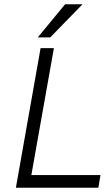

<svg xmlns="http://www.w3.org/2000/svg" viewBox="-20 -874 513 894"><path d="M364 -854 214 -700H156L283 -854ZM438 0H54L169 -650H231L126 -59H448Z"/></svg>

Font: Overused Grotesk Book
Style: Italic
Weight: 350
Italic angle: -10°
Version: Version 0.003